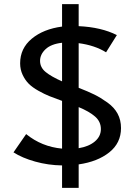

<svg xmlns="http://www.w3.org/2000/svg" viewBox="-20 -790 646 925"><path d="M563 -173Q563 -101 506.5 -56Q450 -11 359 2V115H279V7Q212 6 149.5 -11.5Q87 -29 45 -56L106 -144Q181 -83 279 -74V-304Q243 -317 219 -326.5Q195 -336 165.5 -352.5Q136 -369 118.5 -386.5Q101 -404 89 -429.5Q77 -455 77 -485Q77 -557 133 -603.5Q189 -650 279 -662V-770H359V-664Q468 -659 543 -621L491 -538Q436 -572 359 -582V-367Q405 -349 434.5 -334.5Q464 -320 497 -296.5Q530 -273 546.5 -242.5Q563 -212 563 -173ZM173 -497Q173 -465 200 -443Q227 -421 279 -398V-584Q226 -578 199.5 -553Q173 -528 173 -497ZM359 -76Q408 -84 437 -108.5Q466 -133 466 -168Q466 -204 438 -228.5Q410 -253 359 -274Z"/></svg>

Font: EauTestText Semibold
Style: Regular
Weight: 600
Designer: Christian Thalmann (Catharsis Fonts)
Version: Version 0.001;PS 000.001;hotconv 1.0.88;makeotf.lib2.5.64775